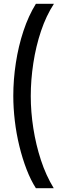

<svg xmlns="http://www.w3.org/2000/svg" viewBox="-20 -770 358 1011"><path d="M169 221Q142 179 120 122Q98 65 82 -0.5Q66 -66 58 -134Q50 -202 50 -265Q50 -351 63.5 -439Q77 -527 103.5 -607Q130 -687 169 -750H264Q223 -687 196 -606.5Q169 -526 155.5 -437.5Q142 -349 142 -264Q142 -181 155.5 -94.5Q169 -8 195.5 73Q222 154 263 221Z"/></svg>

Font: Teachers Medium
Style: Regular
Weight: 500
Designer: Alfredo Marco Pradil, Chank Diesel
Version: Version 1.001